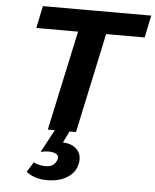

<svg xmlns="http://www.w3.org/2000/svg" viewBox="-61 -709 834 1031"><g transform="rotate(5 356.0 -193.5)"><path d="M212 0 354 -658H505L364 0ZM103 -538 128 -658H712L687 -538ZM250 0H329L286 89L231 76Q242 68 259 65Q276 62 295 62Q347 62 375.5 92Q404 122 393 171Q383 216 340 243.5Q297 271 230 271Q196 271 167.5 261.5Q139 252 119 236L153 181Q164 189 182.5 193Q201 197 217 197Q245 197 260 183.5Q275 170 279 152Q283 134 267 125.5Q251 117 226 117Q216 117 205.5 118.5Q195 120 184 123Z"/></g></svg>

Font: Ysabeau Office ExtraBold
Style: Italic
Weight: 800
Italic angle: -12°
Designer: Christian Thalmann (Catharsis Fonts)
Version: Version 2.001;gftools[0.9.30]; featfreeze: tnum,lnum,ss02